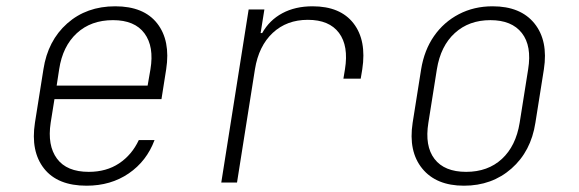

<svg xmlns="http://www.w3.org/2000/svg" viewBox="-20 -580 1840 610"><path d="M255 10Q163 10 120 -44.5Q77 -99 91 -190L118 -360Q132 -451 193.5 -505.5Q255 -560 346 -560Q437 -560 479.5 -505.5Q522 -451 508 -360L493 -265H153L141 -190Q130 -118 161 -76Q192 -34 262 -34Q318 -34 358.5 -61Q399 -88 421 -135H471Q446 -68 389 -29Q332 10 255 10ZM160 -308H449L458 -360Q470 -432 439 -474Q408 -516 339 -516Q269 -516 224 -474.5Q179 -433 168 -360Z M683 0 770 -550H820L808 -475H813Q836 -516 877 -538Q918 -560 973 -560Q1061 -560 1103 -506Q1145 -452 1131 -360L1126 -330H1071L1076 -360Q1088 -434 1057 -475.5Q1026 -517 958 -517Q891 -517 846.5 -475.5Q802 -434 790 -360L733 0Z M1454 10Q1366 10 1321.5 -44.5Q1277 -99 1291 -190L1318 -360Q1328 -421 1359 -465.5Q1390 -510 1438 -535Q1486 -560 1545 -560Q1634 -560 1678 -505.5Q1722 -451 1708 -360L1681 -190Q1667 -99 1605 -44.5Q1543 10 1454 10ZM1461 -34Q1530 -34 1574.5 -75Q1619 -116 1631 -190L1658 -360Q1670 -434 1638 -475Q1606 -516 1538 -516Q1470 -516 1425 -475Q1380 -434 1368 -360L1341 -190Q1329 -116 1360.5 -75Q1392 -34 1461 -34Z"/></svg>

Font: NKDuy Mono Thin
Style: Italic
Weight: 100
Italic angle: -9°
Monospace: yes
Designer: NKDuy
Foundry: NKDuy
Version: Version 2.251; ttfautohint (v1.8.4.7-5d5b)